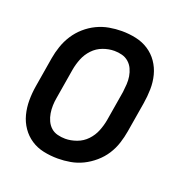

<svg xmlns="http://www.w3.org/2000/svg" viewBox="-102 -623 704 726"><g transform="rotate(20 250.0 -260.0)"><path d="M205 8Q175 8 147 2Q119 -4 96.5 -19Q74 -34 58.5 -56.5Q43 -79 36 -106Q29 -133 29 -162Q29 -191 34 -221L54 -341Q58 -365 66.5 -390Q75 -415 89.5 -437.5Q104 -460 124.5 -478Q145 -496 169 -507.5Q193 -519 218.5 -523.5Q244 -528 269 -528Q298 -528 326 -522Q354 -516 377 -501Q400 -486 415.5 -463.5Q431 -441 438 -414Q445 -387 444.5 -358Q444 -329 439 -299L419 -179Q415 -155 407 -130Q399 -105 384.5 -82.5Q370 -60 349 -42Q328 -24 304.5 -12.5Q281 -1 255.5 3.5Q230 8 205 8ZM206 -72Q228 -72 251.5 -80.5Q275 -89 292 -107Q309 -125 318 -147.5Q327 -170 331 -193L351 -313Q353 -329 354 -345Q355 -361 352.5 -376.5Q350 -392 343.5 -406Q337 -420 325.5 -430Q314 -440 299 -444Q284 -448 268 -448Q245 -448 222 -439.5Q199 -431 182 -413Q165 -395 156 -372.5Q147 -350 143 -327L123 -207Q120 -191 119.5 -175Q119 -159 121.5 -143.5Q124 -128 130.5 -114Q137 -100 148 -90Q159 -80 174.5 -76Q190 -72 206 -72Z"/></g></svg>

Font: Iosevka SS04 Medium
Style: Italic
Weight: 500
Italic angle: -9°
Monospace: yes
Designer: Belleve Invis
Foundry: Belleve Invis
Version: Version 19.0.0; ttfautohint (v1.8.4)